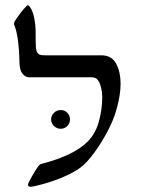

<svg xmlns="http://www.w3.org/2000/svg" viewBox="-20 -693 538 726"><path d="M140.1 -74.2Q259.8 -105.5 311.5 -157.7Q341.3 -187.5 354 -233.9Q366.7 -280.3 366.7 -326.7Q366.7 -344.2 362.3 -361.3Q357.9 -378.4 353.5 -384.8Q348.6 -394 341.8 -397.5Q335 -400.9 323.2 -400.9H90.3Q80.6 -400.9 72.8 -406.7Q64.9 -412.6 60.1 -421.9Q53.2 -437.5 53.2 -469.2Q53.2 -496.1 48.6 -534.7Q43.9 -573.2 35.2 -595.2Q32.7 -600.6 32.7 -603.5Q32.7 -606.4 37.6 -615.2Q45.9 -628.9 58.3 -644.8Q70.8 -660.6 79.6 -669.4Q82 -672.9 85 -672.9Q89.4 -672.9 94.2 -665Q104 -651.4 109.4 -624.8Q114.7 -598.1 114.7 -572.3Q114.7 -529.8 115.7 -515.1Q116.7 -500.5 121.6 -493.7Q126 -487.3 132.3 -485.6Q138.7 -483.9 149.4 -483.9H362.3Q402.8 -483.9 419.4 -451.9Q436 -419.9 436 -377.4Q436 -353.5 431.9 -329.3Q427.7 -305.2 423.3 -289.6Q418.9 -273.9 417.5 -269.5Q408.7 -238.3 386.2 -195.6Q363.8 -152.8 335.9 -115Q308.1 -77.1 284.7 -59.6Q258.3 -40 212.9 -21Q167.5 -2 111.8 10.7Q99.6 13.2 95.2 13.2Q90.3 13.2 88.1 11.2Q85.9 9.3 85.9 5.4Q85.9 -0.5 100.3 -25.4Q114.7 -50.3 121.6 -60.1Q122.6 -61.5 125 -64.9Q127.4 -68.4 131.1 -70.8Q134.8 -73.2 140.1 -74.2ZM209.5 -206.1Q194.8 -206.1 184.1 -216.6Q173.3 -227.1 173.3 -241.2Q173.3 -255.9 184.1 -266.4Q194.8 -276.9 209.5 -276.9Q224.6 -276.9 234.6 -266.6Q244.6 -256.3 244.6 -241.2Q244.6 -226.6 234.4 -216.3Q224.1 -206.1 209.5 -206.1Z"/></svg>

Font: David Libre
Style: Regular
Weight: 400
Version: Version 1.000